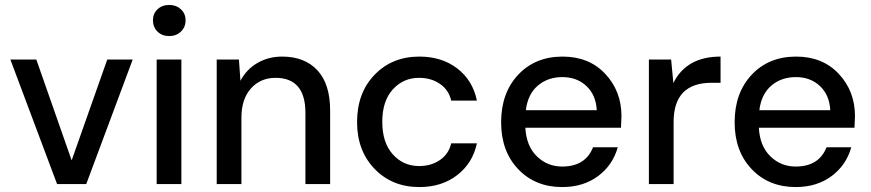

<svg xmlns="http://www.w3.org/2000/svg" viewBox="-20 -745 3523 777"><path d="M211 0 22 -504H127L270 -96L414 -504H517L329 0Z M614 0V-504H714V0ZM665 -599Q636 -599 617.5 -617Q599 -635 599 -663Q599 -690 617.5 -707.5Q636 -725 665 -725Q693 -725 712 -707.5Q731 -690 731 -663Q731 -635 712 -617Q693 -599 665 -599Z M857 0V-504H947L953 -418Q977 -464 1021.5 -490Q1066 -516 1122 -516Q1213 -516 1264.5 -460.5Q1316 -405 1316 -298V0H1216V-288Q1216 -430 1095 -430Q1034 -430 995.5 -387Q957 -344 957 -269V0Z M1677 12Q1567 12 1496 -61.5Q1425 -135 1425 -251Q1425 -369 1496 -442.5Q1567 -516 1677 -516Q1768 -516 1830.5 -468Q1893 -420 1910 -338H1806Q1796 -381 1760.5 -405.5Q1725 -430 1676 -430Q1612 -430 1569.5 -383Q1527 -336 1527 -252Q1527 -168 1569.5 -120.5Q1612 -73 1676 -73Q1725 -73 1760.5 -97.5Q1796 -122 1806 -165H1910Q1893 -85 1830.5 -36.5Q1768 12 1677 12Z M2255 12Q2146 12 2077 -60.5Q2008 -133 2008 -250Q2008 -369 2077 -442.5Q2146 -516 2257 -516Q2364 -516 2429.5 -446Q2495 -376 2495 -275L2493 -228H2106Q2110 -154 2152.5 -112.5Q2195 -71 2255 -71Q2349 -71 2380 -149H2480Q2460 -77 2400.5 -32.5Q2341 12 2255 12ZM2108 -299H2395Q2392 -360 2353.5 -396.5Q2315 -433 2256 -433Q2197 -433 2156.5 -398.5Q2116 -364 2108 -299Z M2606 0V-504H2696L2705 -409Q2758 -516 2896 -516V-410H2860Q2706 -410 2706 -251V0Z M3200 12Q3091 12 3022 -60.5Q2953 -133 2953 -250Q2953 -369 3022 -442.5Q3091 -516 3202 -516Q3309 -516 3374.5 -446Q3440 -376 3440 -275L3438 -228H3051Q3055 -154 3097.5 -112.5Q3140 -71 3200 -71Q3294 -71 3325 -149H3425Q3405 -77 3345.5 -32.5Q3286 12 3200 12ZM3053 -299H3340Q3337 -360 3298.5 -396.5Q3260 -433 3201 -433Q3142 -433 3101.5 -398.5Q3061 -364 3053 -299Z"/></svg>

Font: AWOL-DM Medium
Style: Regular
Weight: 500
Designer: Colophon Foundry, Jonny Pinhorn, Mikhail Sharanda
Foundry: Colophon Foundry
Version: Version 1.000;Glyphs 3.2.3 (3260)